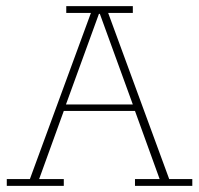

<svg xmlns="http://www.w3.org/2000/svg" viewBox="-20 -603 646 623"><path d="M2 0V-22H77L275 -561H195V-583H411V-561H331L529 -22H604V0H418V-22H498L418 -243H187L107 -22H187V0ZM194 -264H411L304 -558H301Z"/></svg>

Font: Rokkitt SemiBold Thin
Style: Regular
Weight: 250
Version: Version 3.103